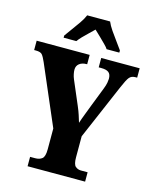

<svg xmlns="http://www.w3.org/2000/svg" viewBox="-134 -1020 889 1109"><g transform="rotate(15 310.0 -465.5)"><path d="M140 0V-56H170Q196 -56 211.5 -68.5Q227 -81 227 -124V-249L74 -605Q61 -635 51 -646.5Q41 -658 14 -658H3V-714H320V-658H317Q290 -658 273.5 -645Q257 -632 257 -609Q257 -598 260 -583Q263 -568 269 -554L330 -411Q342 -383 348.5 -362.5Q355 -342 362 -319Q370 -344 381.5 -373.5Q393 -403 405 -435L449 -548Q458 -571 460.5 -586.5Q463 -602 463 -609Q463 -636 449 -647Q435 -658 405 -658H389V-714H619V-658H609Q585 -658 572.5 -643Q560 -628 540 -581L397 -248V-123Q397 -80 411 -68Q425 -56 444 -56H484V0ZM149 -784Q162 -803 181.5 -829Q201 -855 219.5 -882Q238 -909 247 -931H384Q393 -909 411.5 -882Q430 -855 449.5 -829Q469 -803 482 -784V-771H406Q401 -780 383.5 -797.5Q366 -815 347 -833.5Q328 -852 315 -864Q302 -851 284 -834Q266 -817 250 -800.5Q234 -784 225 -771H149Z"/></g></svg>

Font: Noto Serif Armenian ExtraCondensed Black
Style: Regular
Weight: 900
Width: 2
Designer: Monotype Design Team
Foundry: Monotype Imaging Inc.
Version: Version 2.008; ttfautohint (v1.8.4.7-5d5b)